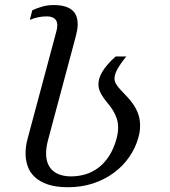

<svg xmlns="http://www.w3.org/2000/svg" viewBox="-20 -747 686 777"><path d="M208.5 -621.6Q210 -627 210.9 -632.8Q211.9 -638.7 211.9 -644.5Q211.9 -651.4 210 -658Q208 -664.6 203.1 -669.7Q198.2 -674.8 189.9 -677.7Q181.6 -680.7 168.9 -680.7Q151.9 -680.7 134.8 -677.2Q117.7 -673.8 100.6 -666.5L110.8 -705.6Q129.9 -714.4 151.6 -720.5Q173.3 -726.6 196.8 -726.6Q225.1 -726.6 244.1 -720.5Q263.2 -714.4 274.2 -703.9Q285.2 -693.4 289.8 -679.4Q294.4 -665.5 294.4 -649.9Q294.4 -637.2 292.2 -624.8Q290 -612.3 286.6 -599.6L175.3 -183.6Q166.5 -151.4 166.5 -126Q166.5 -101.6 174.1 -84Q181.6 -66.4 195.1 -55.2Q208.5 -43.9 227.1 -38.6Q245.6 -33.2 267.6 -33.2Q297.9 -33.2 326.2 -41.7Q354.5 -50.3 378.7 -68.6Q402.8 -86.9 421.6 -116Q440.4 -145 451.7 -186Q458 -209.5 458 -230Q458 -251.5 452.1 -268.3Q446.3 -285.2 437.5 -299.6Q428.7 -314 418.2 -326.4Q407.7 -338.9 398.9 -351.3Q390.1 -363.8 384.3 -377Q378.4 -390.1 378.4 -405.8Q378.4 -417 381.8 -429.2Q385.3 -441.4 393.3 -455.3Q401.4 -469.2 414.8 -485.1Q428.2 -501 448.2 -518.6H491.2Q476.6 -500.5 467.3 -486.8Q458 -473.1 452.6 -462.4Q447.3 -451.7 445.3 -443.4Q443.4 -435.1 443.4 -428.7Q443.4 -416.5 450.9 -405Q458.5 -393.6 470.2 -381.1Q481.9 -368.7 495.1 -354.7Q508.3 -340.8 520 -323.7Q531.7 -306.6 539.3 -285.9Q546.9 -265.1 546.9 -238.8Q546.9 -227.5 545.4 -215.6Q543.9 -203.6 540 -190.4Q528.3 -147.9 502.7 -111.1Q477.1 -74.2 439.9 -47.1Q402.8 -20 356.2 -4.6Q309.6 10.7 255.9 10.7Q206.1 10.7 173.1 -0.7Q140.1 -12.2 120.1 -31.2Q100.1 -50.3 91.8 -75Q83.5 -99.6 83.5 -126.5Q83.5 -155.8 91.8 -186Z"/></svg>

Font: Arian AMU Serif
Style: Italic
Weight: 400
Italic angle: -15°
Designer: Ruben Hakobyan (Tarumian)
Foundry: Ruben Hakobyan (Tarumian)
Version: Version 1.002